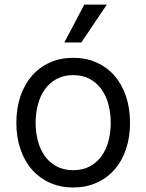

<svg xmlns="http://www.w3.org/2000/svg" viewBox="-20 -804 637 835"><path d="M298.3 11.4Q242.9 11.4 197.4 -8.9Q152 -29.1 119.5 -65.9Q87 -102.6 69.1 -154.7Q51.1 -206.7 51.1 -269.9Q51.1 -333.8 69.1 -386Q87 -438.2 119.5 -475.1Q152 -512.1 197.4 -532.3Q242.9 -552.6 298.3 -552.6Q353.7 -552.6 399.3 -532.3Q445 -512.1 477.5 -475.1Q509.9 -438.2 527.7 -386Q545.5 -333.8 545.5 -269.9Q545.5 -206.7 527.7 -154.7Q509.9 -102.6 477.5 -65.9Q445 -29.1 399.3 -8.9Q353.7 11.4 298.3 11.4ZM298.3 -63.9Q340.6 -63.9 371.3 -80.8Q402 -97.7 422.1 -125.9Q442.1 -154.1 451.9 -191.6Q461.6 -229 461.6 -269.9Q461.6 -311.1 451.9 -348.5Q442.1 -386 422.1 -414.6Q402 -443.2 371.3 -460.2Q340.6 -477.3 298.3 -477.3Q256.4 -477.3 225.5 -460.2Q194.6 -443.2 174.5 -414.6Q154.5 -386 144.7 -348.5Q134.9 -311.1 134.9 -269.9Q134.9 -229 144.7 -191.6Q154.5 -154.1 174.5 -125.9Q194.6 -97.7 225.5 -80.8Q256.4 -63.9 298.3 -63.9ZM346.6 -784.1H444.6L333.8 -619.3H259.9Z"/></svg>

Font: Fast_Sans-Dotted
Style: Regular
Weight: 400
Version: Version 3.018